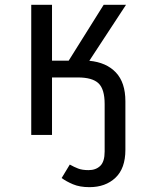

<svg xmlns="http://www.w3.org/2000/svg" viewBox="-20 -560 655 797"><path d="M109.7 0V-540H195.9V-308.2H265.1L410.3 -540H503.1L350.8 -307.7Q421.5 -301 461 -259.2Q500.5 -217.4 500.5 -139.5V62.1Q500.5 139 459.2 177.9Q417.9 216.9 351.3 216.9Q311.3 216.9 282.8 204.9Q254.4 192.8 235.9 179L269.7 123.1Q287.7 133.3 304.6 139.7Q321.5 146.2 347.7 146.2Q377.9 146.2 396.2 128.5Q414.4 110.8 414.4 69.2V-128.2Q414.4 -190.3 388.7 -214.4Q363.1 -238.5 303.1 -238.5H195.9V0Z"/></svg>

Font: FiraCode Nerd Font Mono
Style: Regular
Weight: 400
Monospace: yes
Designer: Carrois Corporate, Edenspiekermann AG, Nikita Prokopov
Foundry: Carrois Corporate, Edenspiekermann AG, Nikita Prokopov
Version: Version 6.002;Nerd Fonts 3.4.0